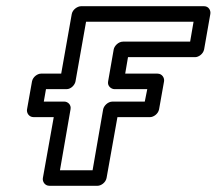

<svg xmlns="http://www.w3.org/2000/svg" viewBox="-20 -573 697 618"><path d="M446 -246H342C327 -246 314 -232 312 -221L278 -25H173L207 -221C210 -236 198 -246 187 -246H121L128 -286H194C209 -286 221 -300 223 -311L257 -503H603L592 -439H376C361 -439 348 -425 346 -414L328 -311C325 -296 338 -286 349 -286H454ZM463 -196C474 -196 489 -206 492 -221L508 -311C510 -322 502 -336 487 -336H383L392 -389H608C619 -389 634 -399 637 -414L657 -528C659 -539 652 -553 637 -553H241C230 -553 214 -543 211 -528L177 -336H112C101 -336 86 -326 83 -311L67 -221C65 -210 73 -196 88 -196H153L118 0C116 11 124 25 139 25H294C305 25 320 15 323 0L358 -196Z"/></svg>

Font: Asimov
Style: WidOuIt
Weight: 500
Designer: Google
Version: Version 2.000980; 2014